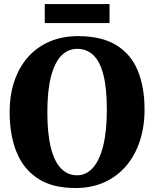

<svg xmlns="http://www.w3.org/2000/svg" viewBox="-20 -934 776 965"><path d="M363 11Q245.5 12 171.5 -36Q97.5 -84 63 -170Q28.5 -256 28.5 -370Q28.5 -457.5 52.8 -528Q77 -598.5 122.2 -648.8Q167.5 -699 231 -725.8Q294.5 -752.5 374 -752.5Q491.5 -752 565 -706.8Q638.5 -661.5 672.5 -579Q706.5 -496.5 706.5 -384Q706.5 -296.5 682.5 -224.2Q658.5 -152 613.5 -99.5Q568.5 -47 505 -18.2Q441.5 10.5 363 11ZM367 -53Q413.5 -53 447 -90.5Q480.5 -128 498.8 -201.8Q517 -275.5 517 -383Q517 -493 499.2 -560Q481.5 -627 448.2 -657.8Q415 -688.5 368 -688.5Q321.5 -688.5 288 -654Q254.5 -619.5 236.2 -548.8Q218 -478 218 -370.5Q218 -261.5 235.8 -191.2Q253.5 -121 287 -87Q320.5 -53 367 -53ZM530.5 -913.5V-818H205V-913.5Z"/></svg>

Font: Merriweather 24pt Black
Style: Regular
Weight: 900
Designer: Eben Sorkin
Foundry: Eben Sorkin
Version: Version 2.100